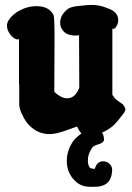

<svg xmlns="http://www.w3.org/2000/svg" viewBox="-20 -545 526 765"><path d="M391.6 -6.8Q394.5 3.9 394.5 9.8Q394.5 23.4 374 29.3Q353.5 35.2 348.6 42Q330.1 66.4 330.1 93.8Q330.1 115.2 339.8 125Q342.8 126 349.6 127Q352.5 127 355.5 127.9Q358.4 127.9 359.4 124Q359.4 122.1 360.4 120.1Q369.1 97.7 391.6 97.7Q405.3 97.7 416 107.4Q426.8 117.2 426.8 130.9V133.8Q425.8 156.2 418 170.4Q410.2 184.6 397.9 190.4Q385.7 196.3 376.5 197.8Q367.2 199.2 353.5 199.2H337.9Q303.7 199.2 281.2 177.7Q246.1 145.5 246.1 95.7Q246.1 67.4 258.3 40.5Q270.5 13.7 289.1 -1Q293 -4.9 304.7 -13.7Q295.9 -21.5 287.1 -41Q284.2 -40 243.7 -25.4Q203.1 -10.7 177.7 -10.7Q135.7 -10.7 103.5 -39.1Q85.9 -54.7 74.2 -76.7Q62.5 -98.6 59.6 -110.8Q56.6 -123 56.6 -127.9V-210.9Q56.6 -208 55.7 -208V-389.6Q53.7 -387.7 50.8 -387.7Q38.1 -387.7 22.9 -405.3Q7.8 -422.9 7.8 -442.4Q7.8 -454.1 14.6 -464.8Q30.3 -489.3 61.5 -504.9Q92.8 -520.5 125 -520.5Q175.8 -520.5 193.4 -484.4Q197.3 -476.6 197.3 -389.6Q197.3 -361.3 196.8 -289.6Q196.3 -217.8 196.3 -180.7Q200.2 -173.8 216.3 -163.6Q232.4 -153.3 248 -153.3Q279.3 -153.3 295.9 -195.3L294.9 -405.3Q291 -403.3 281.2 -403.3Q242.2 -403.3 227.5 -427.7Q219.7 -439.5 219.7 -455.1Q219.7 -477.5 235.4 -495.1Q242.2 -502.9 249 -508.3Q255.9 -513.7 265.1 -516.1Q274.4 -518.6 279.3 -519.5Q284.2 -520.5 294.9 -521.5Q305.7 -522.5 306.6 -522.5Q327.1 -525.4 345.7 -525.4Q377.9 -525.4 407.2 -512.7Q446.3 -500 450.2 -472.7Q450.2 -471.7 450.7 -469.2Q451.2 -466.8 451.2 -465.8Q451.2 -452.1 444.3 -440.9Q437.5 -429.7 431.6 -429.7Q429.7 -429.7 427.7 -431.6V-167Q431.6 -162.1 436.5 -155.3Q441.4 -148.4 446.3 -145.5L469.7 -128.9Q479.5 -116.2 479.5 -109.4Q479.5 -103.5 473.6 -94.7Q449.2 -61.5 432.1 -45.4Q415 -29.3 386.7 -16.6Z"/></svg>

Font: Essays1743
Style: Bold
Weight: 700
Designer: Based on the typeface in a 1743 English translation of the essays of Montaigne.  PostScript/TrueType font designed by Jo
Version: Version 002.100